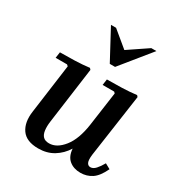

<svg xmlns="http://www.w3.org/2000/svg" viewBox="-171 -843 922 977"><g transform="rotate(30 290.0 -355.0)"><path d="M529 -97 560 -80Q536 -29 506.5 -9.5Q477 10 440 10Q400 10 374 -11.5Q348 -33 345 -77Q320 -37 281.5 -13.5Q243 10 192 10Q122 10 93.5 -31Q65 -72 75 -140L114 -427L106 -434H39L44 -469Q86 -469 131 -470.5Q176 -472 216 -477L223 -469L178 -139Q174 -110 177 -87Q180 -64 192 -52Q204 -40 227 -40Q272 -40 310.5 -88.5Q349 -137 362 -228L390 -427L383 -434H315L320 -469Q363 -469 408 -470.5Q453 -472 493 -477L500 -469L447 -100Q443 -67 449.5 -53.5Q456 -40 470 -40Q486 -40 500.5 -56Q515 -72 529 -97ZM436 -720H466L324 -545H293L199 -720H229L322 -643Z"/></g></svg>

Font: Brygada 1918 SemiBold
Style: Italic
Weight: 600
Italic angle: -8°
Designer: Mateusz Machalski | Borys Kosmynka | Przemek Hoffer
Foundry: NIEPODLEGLA 2018
Version: Version 3.006